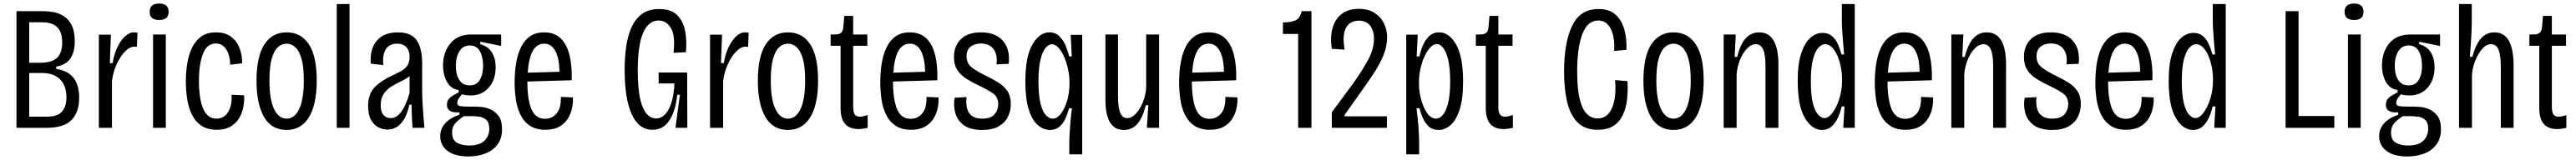

<svg xmlns="http://www.w3.org/2000/svg" viewBox="-20 -723 14540 905"><path d="M73 0V-660H227Q252 -660 282 -654.5Q312 -649 339.5 -632Q367 -615 384.5 -580.5Q402 -546 402 -488Q402 -431 378.5 -394Q355 -357 297 -346V-333Q427 -315 427 -170Q427 -89 384 -44.5Q341 0 244 0ZM145 -368H205Q272 -368 301.5 -395.5Q331 -423 331 -483Q331 -542 303 -569.5Q275 -597 215 -597H145ZM145 -63H246Q304 -63 329.5 -91.5Q355 -120 355 -173Q355 -238 319 -274Q283 -310 218 -310H145Z M538 0V-527H606L600 -366H616Q623 -413 641 -452.5Q659 -492 684 -516Q709 -540 736 -540Q741 -540 746 -539.5Q751 -539 756 -538L753 -458Q747 -459 739 -459Q712 -459 685 -431Q658 -403 638 -358.5Q618 -314 612 -264V0Z M844 0V-528H916V0ZM878 -610Q825 -610 825 -656Q825 -703 878 -703Q932 -703 932 -656Q932 -610 878 -610Z M1203 11Q1151 11 1117 -12Q1083 -35 1064 -73.5Q1045 -112 1037 -161Q1029 -210 1029 -261Q1029 -316 1037.5 -366.5Q1046 -417 1065.5 -456Q1085 -495 1117.5 -517.5Q1150 -540 1199 -540Q1253 -540 1286 -514Q1319 -488 1333.5 -447.5Q1348 -407 1347 -365L1279 -357Q1279 -388 1270.5 -415Q1262 -442 1244 -459.5Q1226 -477 1198 -477Q1149 -477 1126 -419.5Q1103 -362 1103 -264Q1103 -165 1127 -108.5Q1151 -52 1202 -52Q1245 -52 1268 -90Q1291 -128 1287 -187L1358 -184Q1360 -153 1354 -119Q1348 -85 1330.5 -55.5Q1313 -26 1282 -7.5Q1251 11 1203 11Z M1598 12Q1513 12 1470.5 -61.5Q1428 -135 1428 -266Q1428 -404 1472.5 -472Q1517 -540 1598 -540Q1679 -540 1723.5 -472.5Q1768 -405 1768 -267Q1768 -132 1724 -60Q1680 12 1598 12ZM1598 -52Q1643 -52 1669 -106.5Q1695 -161 1695 -269Q1695 -346 1682 -391Q1669 -436 1647 -456Q1625 -476 1598 -476Q1571 -476 1549 -456.5Q1527 -437 1514 -391.5Q1501 -346 1501 -268Q1501 -161 1527 -106.5Q1553 -52 1598 -52Z M1881 0V-700H1953V0Z M2167 10Q2142 10 2116.5 -2.5Q2091 -15 2074.5 -44.5Q2058 -74 2058 -123Q2058 -190 2093.5 -228Q2129 -266 2200 -299Q2224 -310 2245 -321.5Q2266 -333 2279 -351.5Q2292 -370 2292 -401Q2292 -437 2273.5 -456.5Q2255 -476 2221 -476Q2178 -476 2158 -444.5Q2138 -413 2144 -355L2073 -363Q2067 -446 2107 -493Q2147 -540 2226 -540Q2301 -540 2332 -495.5Q2363 -451 2363 -364V-209Q2363 -182 2365 -144.5Q2367 -107 2370 -68.5Q2373 -30 2376 0H2309Q2306 -31 2305 -65.5Q2304 -100 2303 -131H2291Q2275 -59 2243 -24.5Q2211 10 2167 10ZM2186 -55Q2251 -55 2292 -197V-292Q2271 -276 2243.5 -263Q2216 -250 2190 -234Q2164 -218 2146.5 -192.5Q2129 -167 2129 -127Q2129 -91 2144.5 -73Q2160 -55 2186 -55Z M2624 162Q2548 162 2506.5 130.5Q2465 99 2465 47Q2465 5 2493.5 -26Q2522 -57 2573 -74V-88Q2503 -82 2503 -130Q2503 -157 2521 -171.5Q2539 -186 2569 -200V-214Q2527 -219 2504 -258.5Q2481 -298 2481 -353Q2481 -428 2522.5 -478Q2564 -528 2641 -528H2809V-463L2691 -487V-473Q2736 -461 2757 -426Q2778 -391 2778 -343Q2778 -272 2739 -227.5Q2700 -183 2636 -183Q2626 -183 2612.5 -184.5Q2599 -186 2588 -190Q2570 -170 2565.5 -158.5Q2561 -147 2561 -141Q2561 -126 2577 -123Q2593 -120 2629 -120H2667Q2676 -120 2699 -118Q2722 -116 2748.5 -104.5Q2775 -93 2794.5 -67Q2814 -41 2814 7Q2814 61 2787.5 95.5Q2761 130 2718 146Q2675 162 2624 162ZM2632 -240Q2670 -240 2688.5 -271Q2707 -302 2707 -351Q2707 -402 2688.5 -434Q2670 -466 2632 -466Q2593 -466 2573 -432.5Q2553 -399 2553 -351Q2553 -302 2572.5 -271Q2592 -240 2632 -240ZM2628 100Q2688 100 2715 72.5Q2742 45 2742 6Q2742 -30 2725 -45Q2708 -60 2685 -63Q2662 -66 2646 -66H2599Q2565 -44 2548.5 -24Q2532 -4 2532 26Q2532 69 2560 84.5Q2588 100 2628 100Z M3059 11Q3005 11 2971 -12Q2937 -35 2918 -74Q2899 -113 2892 -160.5Q2885 -208 2885 -257Q2885 -312 2893 -363Q2901 -414 2920 -454Q2939 -494 2971 -517Q3003 -540 3052 -540Q3110 -540 3145 -506Q3180 -472 3195 -410.5Q3210 -349 3207 -269L2957 -262V-260Q2957 -162 2979.5 -106.5Q3002 -51 3057 -51Q3097 -51 3122.5 -82Q3148 -113 3146 -175L3214 -172Q3216 -145 3209.5 -113Q3203 -81 3186 -53Q3169 -25 3138 -7Q3107 11 3059 11ZM3052 -476Q3010 -476 2987 -434Q2964 -392 2959 -312L3138 -317Q3137 -392 3115 -434Q3093 -476 3052 -476Z M3663 11Q3586 11 3546 -77Q3506 -165 3506 -329Q3506 -396 3514.5 -457.5Q3523 -519 3544.5 -567.5Q3566 -616 3604 -644Q3642 -672 3701 -672Q3768 -672 3802.5 -637.5Q3837 -603 3847.5 -547.5Q3858 -492 3852 -428L3782 -424Q3793 -522 3767 -564.5Q3741 -607 3698 -607Q3641 -607 3610.5 -537.5Q3580 -468 3580 -324Q3580 -224 3593.5 -164.5Q3607 -105 3630.5 -79Q3654 -53 3683 -53Q3727 -53 3755 -105.5Q3783 -158 3787 -251H3698V-313H3859V-232L3860 0H3793L3818 -187H3803Q3793 -94 3758.5 -41.5Q3724 11 3663 11Z M3988 0V-527H4056L4050 -366H4066Q4073 -413 4091 -452.5Q4109 -492 4134 -516Q4159 -540 4186 -540Q4191 -540 4196 -539.5Q4201 -539 4206 -538L4203 -458Q4197 -459 4189 -459Q4162 -459 4135 -431Q4108 -403 4088 -358.5Q4068 -314 4062 -264V0Z M4428 12Q4343 12 4300.5 -61.5Q4258 -135 4258 -266Q4258 -404 4302.5 -472Q4347 -540 4428 -540Q4509 -540 4553.5 -472.5Q4598 -405 4598 -267Q4598 -132 4554 -60Q4510 12 4428 12ZM4428 -52Q4473 -52 4499 -106.5Q4525 -161 4525 -269Q4525 -346 4512 -391Q4499 -436 4477 -456Q4455 -476 4428 -476Q4401 -476 4379 -456.5Q4357 -437 4344 -391.5Q4331 -346 4331 -268Q4331 -161 4357 -106.5Q4383 -52 4428 -52Z M4826 7Q4776 7 4750.5 -22Q4725 -51 4725 -113V-464H4669V-528H4690Q4716 -528 4727 -537Q4738 -546 4740 -566L4746 -633H4796V-528H4876V-464H4796V-118Q4796 -91 4804 -77Q4812 -63 4836 -63Q4847 -63 4878 -72V0Q4861 4 4848.5 5.5Q4836 7 4826 7Z M5123 11Q5069 11 5035 -12Q5001 -35 4982 -74Q4963 -113 4956 -160.5Q4949 -208 4949 -257Q4949 -312 4957 -363Q4965 -414 4984 -454Q5003 -494 5035 -517Q5067 -540 5116 -540Q5174 -540 5209 -506Q5244 -472 5259 -410.5Q5274 -349 5271 -269L5021 -262V-260Q5021 -162 5043.5 -106.5Q5066 -51 5121 -51Q5161 -51 5186.5 -82Q5212 -113 5210 -175L5278 -172Q5280 -145 5273.5 -113Q5267 -81 5250 -53Q5233 -25 5202 -7Q5171 11 5123 11ZM5116 -476Q5074 -476 5051 -434Q5028 -392 5023 -312L5202 -317Q5201 -392 5179 -434Q5157 -476 5116 -476Z M5524 12Q5457 12 5420.5 -15Q5384 -42 5372.5 -84Q5361 -126 5369 -170L5436 -174Q5423 -52 5524 -52Q5573 -52 5594 -76.5Q5615 -101 5615 -133Q5615 -173 5587 -193.5Q5559 -214 5508 -238Q5470 -256 5437.5 -276Q5405 -296 5385 -325.5Q5365 -355 5365 -402Q5365 -463 5404 -501.5Q5443 -540 5518 -540Q5599 -540 5641 -492.5Q5683 -445 5674 -362L5605 -359Q5612 -413 5588.5 -445Q5565 -477 5517 -477Q5481 -477 5458.5 -458.5Q5436 -440 5436 -405Q5436 -364 5466.5 -341Q5497 -318 5544 -295Q5584 -276 5616 -256Q5648 -236 5667 -207.5Q5686 -179 5686 -134Q5686 -97 5670 -63.5Q5654 -30 5618.5 -9Q5583 12 5524 12Z M6016 150V87Q6016 63 6018 27.5Q6020 -8 6023.5 -45.5Q6027 -83 6031 -111L6015 -110Q6006 -78 5993 -50Q5980 -22 5959 -5Q5938 12 5907 12Q5871 12 5839 -15Q5807 -42 5787.5 -102.5Q5768 -163 5768 -261Q5768 -403 5808 -471.5Q5848 -540 5903 -540Q5938 -540 5960.5 -517.5Q5983 -495 5996 -463.5Q6009 -432 6015 -404H6030L6024 -526H6089V150ZM5922 -52Q5943 -52 5960.5 -70.5Q5978 -89 5991 -118.5Q6004 -148 6010.5 -181.5Q6017 -215 6017 -245V-259Q6017 -296 6008.5 -334Q6000 -372 5986 -403.5Q5972 -435 5954 -454Q5936 -473 5917 -473Q5900 -473 5882.5 -452.5Q5865 -432 5853.5 -386Q5842 -340 5842 -262Q5842 -184 5853.5 -138Q5865 -92 5883.5 -72Q5902 -52 5922 -52Z M6324 12Q6272 12 6246 -30.5Q6220 -73 6220 -161V-528H6291V-182Q6291 -115 6303.5 -85Q6316 -55 6343 -55Q6369 -55 6392.5 -80.5Q6416 -106 6431.5 -145Q6447 -184 6450 -225V-528H6523V0H6454L6462 -128H6448Q6430 -57 6400.5 -22.5Q6371 12 6324 12Z M6810 11Q6756 11 6722 -12Q6688 -35 6669 -74Q6650 -113 6643 -160.5Q6636 -208 6636 -257Q6636 -312 6644 -363Q6652 -414 6671 -454Q6690 -494 6722 -517Q6754 -540 6803 -540Q6861 -540 6896 -506Q6931 -472 6946 -410.5Q6961 -349 6958 -269L6708 -262V-260Q6708 -162 6730.5 -106.5Q6753 -51 6808 -51Q6848 -51 6873.5 -82Q6899 -113 6897 -175L6965 -172Q6967 -145 6960.5 -113Q6954 -81 6937 -53Q6920 -25 6889 -7Q6858 11 6810 11ZM6803 -476Q6761 -476 6738 -434Q6715 -392 6710 -312L6889 -317Q6888 -392 6866 -434Q6844 -476 6803 -476Z M7308 0V-531H7222V-596Q7262 -596 7290 -606.5Q7318 -617 7328 -660H7383V0Z M7498 0V-88L7619 -252Q7672 -327 7704 -387Q7736 -447 7736 -504Q7736 -549 7714.5 -577.5Q7693 -606 7650 -606Q7601 -606 7578.5 -566.5Q7556 -527 7570 -442L7498 -447Q7488 -511 7501.5 -562Q7515 -613 7552.5 -643Q7590 -673 7650 -673Q7704 -673 7739.5 -650Q7775 -627 7792.5 -590.5Q7810 -554 7810 -514Q7810 -458 7787.5 -405.5Q7765 -353 7730.5 -301.5Q7696 -250 7658 -197L7570 -73V-65H7809V0Z M7918 150V-527H7983L7977 -404H7993Q7998 -432 8011 -464Q8024 -496 8047 -518Q8070 -540 8104 -540Q8160 -540 8199.5 -471.5Q8239 -403 8239 -261Q8239 -163 8219.5 -103Q8200 -43 8168.5 -15.5Q8137 12 8100 12Q8068 12 8047.5 -5.5Q8027 -23 8014 -51Q8001 -79 7993 -111H7976Q7984 -51 7987.5 1.5Q7991 54 7991 84V150ZM8086 -52Q8106 -52 8124 -72Q8142 -92 8154 -138Q8166 -184 8166 -262Q8166 -340 8154.5 -386.5Q8143 -433 8125.5 -453.5Q8108 -474 8091 -474Q8072 -474 8054 -455Q8036 -436 8021.5 -404.5Q8007 -373 7998.5 -335Q7990 -297 7990 -259V-245Q7990 -216 7997 -182.5Q8004 -149 8016.5 -119Q8029 -89 8046.5 -70.5Q8064 -52 8086 -52Z M8468 7Q8418 7 8392.5 -22Q8367 -51 8367 -113V-464H8311V-528H8332Q8358 -528 8369 -537Q8380 -546 8382 -566L8388 -633H8438V-528H8518V-464H8438V-118Q8438 -91 8446 -77Q8454 -63 8478 -63Q8489 -63 8520 -72V0Q8503 4 8490.5 5.5Q8478 7 8468 7Z M8998 11Q8926 11 8884.5 -31.5Q8843 -74 8826 -148Q8809 -222 8809 -316Q8809 -482 8854.5 -577Q8900 -672 9003 -672Q9066 -672 9101 -639Q9136 -606 9150 -553Q9164 -500 9161 -441L9092 -435Q9096 -516 9072 -561.5Q9048 -607 9002 -607Q8941 -607 8912 -529.5Q8883 -452 8883 -319Q8883 -220 8897.5 -162Q8912 -104 8938 -78.5Q8964 -53 8998 -53Q9054 -53 9079.5 -112Q9105 -171 9097 -270L9167 -264Q9170 -210 9164.5 -160.5Q9159 -111 9140.5 -72Q9122 -33 9087.5 -11Q9053 11 8998 11Z M9427 12Q9342 12 9299.5 -61.5Q9257 -135 9257 -266Q9257 -404 9301.5 -472Q9346 -540 9427 -540Q9508 -540 9552.5 -472.5Q9597 -405 9597 -267Q9597 -132 9553 -60Q9509 12 9427 12ZM9427 -52Q9472 -52 9498 -106.5Q9524 -161 9524 -269Q9524 -346 9511 -391Q9498 -436 9476 -456Q9454 -476 9427 -476Q9400 -476 9378 -456.5Q9356 -437 9343 -391.5Q9330 -346 9330 -268Q9330 -161 9356 -106.5Q9382 -52 9427 -52Z M9710 0V-528H9778L9772 -401H9786Q9804 -473 9834.5 -506.5Q9865 -540 9910 -540Q9965 -540 9992 -493.5Q10019 -447 10019 -357V0H9946V-352Q9946 -415 9932.5 -444Q9919 -473 9892 -473Q9865 -473 9841 -447.5Q9817 -422 9801.5 -383Q9786 -344 9783 -302V0Z M10265 12Q10209 12 10168.5 -55.5Q10128 -123 10128 -266Q10128 -362 10148 -422Q10168 -482 10199.5 -509.5Q10231 -537 10268 -537Q10299 -537 10320 -520Q10341 -503 10354 -474.5Q10367 -446 10375 -415H10390Q10387 -445 10384 -481.5Q10381 -518 10379 -552Q10377 -586 10377 -608V-700H10450V0H10385L10392 -121H10376Q10369 -88 10355 -57.5Q10341 -27 10319 -7.5Q10297 12 10265 12ZM10279 -55Q10297 -55 10314.5 -73.5Q10332 -92 10346.5 -122.5Q10361 -153 10369.5 -190Q10378 -227 10378 -264V-278Q10378 -309 10371.5 -343Q10365 -377 10352.5 -406.5Q10340 -436 10322 -454.5Q10304 -473 10282 -473Q10263 -473 10244.5 -453Q10226 -433 10214 -387Q10202 -341 10202 -264Q10202 -185 10213.5 -139.5Q10225 -94 10243 -74.5Q10261 -55 10279 -55Z M10737 11Q10683 11 10649 -12Q10615 -35 10596 -74Q10577 -113 10570 -160.5Q10563 -208 10563 -257Q10563 -312 10571 -363Q10579 -414 10598 -454Q10617 -494 10649 -517Q10681 -540 10730 -540Q10788 -540 10823 -506Q10858 -472 10873 -410.5Q10888 -349 10885 -269L10635 -262V-260Q10635 -162 10657.5 -106.5Q10680 -51 10735 -51Q10775 -51 10800.5 -82Q10826 -113 10824 -175L10892 -172Q10894 -145 10887.5 -113Q10881 -81 10864 -53Q10847 -25 10816 -7Q10785 11 10737 11ZM10730 -476Q10688 -476 10665 -434Q10642 -392 10637 -312L10816 -317Q10815 -392 10793 -434Q10771 -476 10730 -476Z M10995 0V-528H11063L11057 -401H11071Q11089 -473 11119.5 -506.5Q11150 -540 11195 -540Q11250 -540 11277 -493.5Q11304 -447 11304 -357V0H11231V-352Q11231 -415 11217.5 -444Q11204 -473 11177 -473Q11150 -473 11126 -447.5Q11102 -422 11086.5 -383Q11071 -344 11068 -302V0Z M11564 12Q11497 12 11460.5 -15Q11424 -42 11412.5 -84Q11401 -126 11409 -170L11476 -174Q11463 -52 11564 -52Q11613 -52 11634 -76.5Q11655 -101 11655 -133Q11655 -173 11627 -193.5Q11599 -214 11548 -238Q11510 -256 11477.5 -276Q11445 -296 11425 -325.5Q11405 -355 11405 -402Q11405 -463 11444 -501.5Q11483 -540 11558 -540Q11639 -540 11681 -492.5Q11723 -445 11714 -362L11645 -359Q11652 -413 11628.5 -445Q11605 -477 11557 -477Q11521 -477 11498.5 -458.5Q11476 -440 11476 -405Q11476 -364 11506.5 -341Q11537 -318 11584 -295Q11624 -276 11656 -256Q11688 -236 11707 -207.5Q11726 -179 11726 -134Q11726 -97 11710 -63.5Q11694 -30 11658.5 -9Q11623 12 11564 12Z M11982 11Q11928 11 11894 -12Q11860 -35 11841 -74Q11822 -113 11815 -160.5Q11808 -208 11808 -257Q11808 -312 11816 -363Q11824 -414 11843 -454Q11862 -494 11894 -517Q11926 -540 11975 -540Q12033 -540 12068 -506Q12103 -472 12118 -410.5Q12133 -349 12130 -269L11880 -262V-260Q11880 -162 11902.5 -106.5Q11925 -51 11980 -51Q12020 -51 12045.5 -82Q12071 -113 12069 -175L12137 -172Q12139 -145 12132.5 -113Q12126 -81 12109 -53Q12092 -25 12061 -7Q12030 11 11982 11ZM11975 -476Q11933 -476 11910 -434Q11887 -392 11882 -312L12061 -317Q12060 -392 12038 -434Q12016 -476 11975 -476Z M12359 12Q12303 12 12262.5 -55.5Q12222 -123 12222 -266Q12222 -362 12242 -422Q12262 -482 12293.5 -509.5Q12325 -537 12362 -537Q12393 -537 12414 -520Q12435 -503 12448 -474.5Q12461 -446 12469 -415H12484Q12481 -445 12478 -481.5Q12475 -518 12473 -552Q12471 -586 12471 -608V-700H12544V0H12479L12486 -121H12470Q12463 -88 12449 -57.5Q12435 -27 12413 -7.5Q12391 12 12359 12ZM12373 -55Q12391 -55 12408.5 -73.5Q12426 -92 12440.5 -122.5Q12455 -153 12463.5 -190Q12472 -227 12472 -264V-278Q12472 -309 12465.5 -343Q12459 -377 12446.5 -406.5Q12434 -436 12416 -454.5Q12398 -473 12376 -473Q12357 -473 12338.5 -453Q12320 -433 12308 -387Q12296 -341 12296 -264Q12296 -185 12307.5 -139.5Q12319 -94 12337 -74.5Q12355 -55 12373 -55Z M12882 0V-660H12955V-67H13157V0Z M13234 0V-528H13306V0ZM13268 -610Q13215 -610 13215 -656Q13215 -703 13268 -703Q13322 -703 13322 -656Q13322 -610 13268 -610Z M13569 162Q13493 162 13451.5 130.5Q13410 99 13410 47Q13410 5 13438.5 -26Q13467 -57 13518 -74V-88Q13448 -82 13448 -130Q13448 -157 13466 -171.5Q13484 -186 13514 -200V-214Q13472 -219 13449 -258.5Q13426 -298 13426 -353Q13426 -428 13467.5 -478Q13509 -528 13586 -528H13754V-463L13636 -487V-473Q13681 -461 13702 -426Q13723 -391 13723 -343Q13723 -272 13684 -227.5Q13645 -183 13581 -183Q13571 -183 13557.5 -184.5Q13544 -186 13533 -190Q13515 -170 13510.5 -158.5Q13506 -147 13506 -141Q13506 -126 13522 -123Q13538 -120 13574 -120H13612Q13621 -120 13644 -118Q13667 -116 13693.5 -104.5Q13720 -93 13739.5 -67Q13759 -41 13759 7Q13759 61 13732.5 95.5Q13706 130 13663 146Q13620 162 13569 162ZM13577 -240Q13615 -240 13633.5 -271Q13652 -302 13652 -351Q13652 -402 13633.5 -434Q13615 -466 13577 -466Q13538 -466 13518 -432.5Q13498 -399 13498 -351Q13498 -302 13517.5 -271Q13537 -240 13577 -240ZM13573 100Q13633 100 13660 72.5Q13687 45 13687 6Q13687 -30 13670 -45Q13653 -60 13630 -63Q13607 -66 13591 -66H13544Q13510 -44 13493.5 -24Q13477 -4 13477 26Q13477 69 13505 84.5Q13533 100 13573 100Z M13861 0V-700H13933V-610Q13933 -565 13930 -512.5Q13927 -460 13922 -402H13937Q13953 -468 13983.5 -504Q14014 -540 14061 -540Q14169 -540 14169 -351V0H14097V-341Q14097 -406 14085 -439.5Q14073 -473 14041 -473Q14015 -473 13992 -447Q13969 -421 13953 -381Q13937 -341 13934 -300V0Z M14415 7Q14365 7 14339.5 -22Q14314 -51 14314 -113V-464H14258V-528H14279Q14305 -528 14316 -537Q14327 -546 14329 -566L14335 -633H14385V-528H14465V-464H14385V-118Q14385 -91 14393 -77Q14401 -63 14425 -63Q14436 -63 14467 -72V0Q14450 4 14437.5 5.5Q14425 7 14415 7Z"/></svg>

Font: Bricolage Grotesque 12pt Condensed Light
Style: Regular
Weight: 300
Width: 3
Designer: Mathieu Triay
Foundry: Atelier Triay
Version: Version 1.001; ttfautohint (v1.8.4.7-5d5b);gftools[0.9.33.de